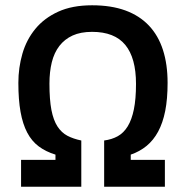

<svg xmlns="http://www.w3.org/2000/svg" viewBox="-20 -710 707 730"><path d="M330.1 -689.9Q402.8 -689.9 456.8 -670.2Q510.7 -650.4 546.4 -612.5Q582 -574.7 599.6 -520Q617.2 -465.3 617.2 -395Q617.2 -334 608.2 -288.3Q599.1 -242.7 581.3 -209.7Q563.5 -176.8 537.4 -155.3Q511.2 -133.8 477.1 -122.1V-102.1H606.9V0H376V-175.8Q405.3 -179.7 427.7 -192.1Q450.2 -204.6 465.6 -229.7Q481 -254.9 489 -294.2Q497.1 -333.5 497.1 -391.1Q497.1 -489.7 456.3 -539.3Q415.5 -588.9 330.1 -588.9Q286.6 -588.9 256.1 -575Q225.6 -561 205.8 -535.4Q186 -509.8 177 -473.4Q168 -437 168 -392.1Q168 -331.1 175.5 -292Q183.1 -252.9 198.5 -229.2Q213.9 -205.6 236.3 -193.8Q258.8 -182.1 289.1 -175.8V0H60.1V-102.1H190.9V-122.1Q154.3 -133.3 127.4 -153.3Q100.6 -173.3 83.5 -205.8Q66.4 -238.3 58.1 -284.7Q49.8 -331.1 49.8 -395Q49.8 -452.6 65.2 -505.9Q80.6 -559.1 114.3 -600.1Q147.9 -641.1 201.2 -665.5Q254.4 -689.9 330.1 -689.9Z"/></svg>

Font: Clear Sans Medium
Style: Regular
Weight: 500
Foundry: Intel Corporation
Version: Version 1.00